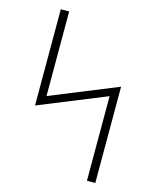

<svg xmlns="http://www.w3.org/2000/svg" viewBox="-111 -812 722 888"><g transform="rotate(15 250.0 -367.5)"><path d="M391 0V-405L69 -274V-735H109V-330L431 -461V0Z"/></g></svg>

Font: Iosevka SS04 Extralight
Style: Regular
Weight: 200
Monospace: yes
Designer: Belleve Invis
Foundry: Belleve Invis
Version: Version 19.0.0; ttfautohint (v1.8.4)